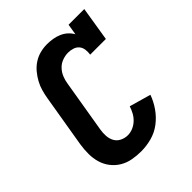

<svg xmlns="http://www.w3.org/2000/svg" viewBox="-206 -873 1012 1012"><g transform="rotate(-45 300.0 -367.5)"><path d="M262 8Q229 8 197 2Q165 -4 138.5 -20Q112 -36 93 -60.5Q74 -85 65 -115.5Q56 -146 56 -179Q56 -212 61 -245L110 -538Q114 -563 121 -588Q128 -613 140.5 -636Q153 -659 170.5 -680Q188 -701 210.5 -715.5Q233 -730 258.5 -736.5Q284 -743 309 -743Q331 -743 352.5 -739.5Q374 -736 393.5 -727.5Q413 -719 428 -705.5Q443 -692 453 -674L463 -735H580L549 -543H432Q435 -561 432.5 -579Q430 -597 419.5 -609.5Q409 -622 392 -627.5Q375 -633 357 -633Q336 -633 314 -625Q292 -617 276 -600Q260 -583 251.5 -562Q243 -541 240 -520L191 -227Q187 -204 188.5 -181.5Q190 -159 200 -140.5Q210 -122 230 -112Q250 -102 272 -102Q292 -102 311 -110Q330 -118 345.5 -132.5Q361 -147 371 -165.5Q381 -184 387 -203L507 -169Q494 -132 470 -97.5Q446 -63 413 -38Q380 -13 340.5 -2.5Q301 8 262 8Z"/></g></svg>

Font: Iosevka HT Extrabold Extended
Style: Italic
Weight: 800
Width: 7
Italic angle: -9°
Monospace: yes
Designer: Belleve Invis
Foundry: Belleve Invis
Version: Version 32.3.0; ttfautohint (v1.8.4)